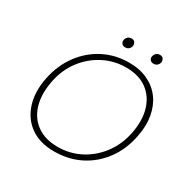

<svg xmlns="http://www.w3.org/2000/svg" viewBox="-187 -1023 1191 1207"><g transform="rotate(30 408.0 -419.5)"><path d="M360 10Q257 10 189 -38Q121 -86 94 -170Q67 -254 88 -361Q109 -466 166.5 -544.5Q224 -623 308 -666.5Q392 -710 492 -710Q570 -710 629 -682Q688 -654 724.5 -604Q761 -554 773 -486.5Q785 -419 769 -339Q749 -233 691.5 -154.5Q634 -76 549 -33Q464 10 360 10ZM365 -26Q454 -26 529.5 -65.5Q605 -105 657.5 -175.5Q710 -246 728 -339Q747 -436 724.5 -511.5Q702 -587 643 -630.5Q584 -674 491 -674Q404 -674 328 -634.5Q252 -595 199.5 -525Q147 -455 129 -361Q110 -261 133 -185.5Q156 -110 216 -68Q276 -26 365 -26ZM421 -780Q405 -780 397 -789Q389 -798 389 -809Q389 -823 399.5 -836Q410 -849 429 -849Q446 -849 453 -839Q460 -829 460 -818Q460 -804 449.5 -792Q439 -780 421 -780ZM627 -780Q611 -780 603 -789Q595 -798 595 -809Q595 -823 605.5 -836Q616 -849 635 -849Q652 -849 659 -839Q666 -829 666 -818Q666 -804 655.5 -792Q645 -780 627 -780Z"/></g></svg>

Font: REM Medium Thin
Style: Italic
Weight: 250
Italic angle: -11°
Version: Version 1.005;gftools[0.9.28]